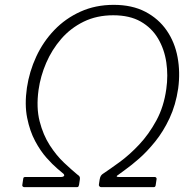

<svg xmlns="http://www.w3.org/2000/svg" viewBox="-20 -772 807 792"><path d="M447 -709Q379 -709 325 -682.5Q271 -656 232.5 -611.5Q194 -567 170.5 -512.5Q147 -458 139 -401Q129 -328 143.5 -271.5Q158 -215 185.5 -172.5Q213 -130 244.5 -100.5Q276 -71 299 -52Q304 -49 307.5 -44.5Q311 -40 309 -29L306 -9Q305 -5 303.5 -2.5Q302 0 297 0H80Q77 0 74 -2.5Q71 -5 72 -9L76 -36Q77 -40 79 -41Q81 -42 84 -42H233Q240 -42 243.5 -45.5Q247 -49 242 -55Q236 -60 216.5 -76.5Q197 -93 172 -121Q147 -149 125 -190Q103 -231 92 -286Q81 -341 91 -410Q101 -477 129.5 -538.5Q158 -600 204 -648Q250 -696 312 -724Q374 -752 449 -752Q525 -752 579.5 -723.5Q634 -695 667.5 -646.5Q701 -598 712.5 -536Q724 -474 715 -407Q705 -339 679.5 -284.5Q654 -230 620.5 -188.5Q587 -147 554.5 -118.5Q522 -90 498 -73Q474 -56 468 -51Q461 -47 461.5 -44.5Q462 -42 469 -42H618Q621 -42 623.5 -40Q626 -38 626 -34L622 -7Q621 -3 619 -1.5Q617 0 614 0H397Q393 0 390 -3.5Q387 -7 388 -11L391 -31Q393 -42 396 -46.5Q399 -51 403 -54Q433 -74 473.5 -103.5Q514 -133 554 -175.5Q594 -218 625 -275Q656 -332 666 -405Q674 -461 666 -515Q658 -569 632 -613Q606 -657 560.5 -683Q515 -709 447 -709Z"/></svg>

Font: Libre Franklin Thin
Style: Italic
Weight: 100
Italic angle: -8°
Designer: Pablo Impallari, Rodrigo Fuenzalida, Nhung Nguyen
Foundry: Impallari Type
Version: Version 3.000